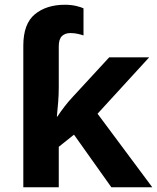

<svg xmlns="http://www.w3.org/2000/svg" viewBox="-20 -787 660 807"><path d="M253 -767Q279 -767 300 -762Q321 -757 331 -752V-638Q323 -641 308 -644.5Q293 -648 276 -648Q253 -648 240 -635Q227 -622 227 -592V-420Q227 -389 224.5 -358Q222 -327 219 -297H221Q235 -318 251.5 -339.5Q268 -361 286 -380L439 -546H607L390 -309L620 0H448L291 -221L227 -170V0H78V-595Q78 -687 126.5 -727Q175 -767 253 -767Z"/></svg>

Font: RS Noto Sans
Style: Bold
Weight: 700
Designer: Monotype Design Team
Foundry: Monotype Imaging Inc.
Version: Version 3.10